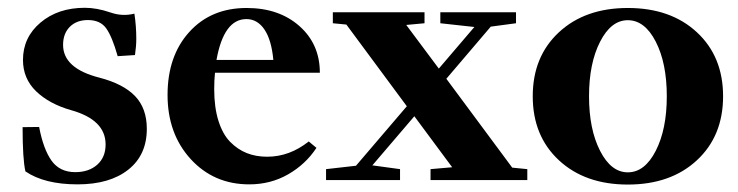

<svg xmlns="http://www.w3.org/2000/svg" viewBox="-20 -467 1915 498"><path d="M181.2 11.2Q95.2 11.2 45.9 -22.5Q38.6 -54.2 38.6 -137.2L81.5 -137.7Q92.3 -80.6 113.5 -50.5Q134.8 -20.5 175.3 -20.5Q210.4 -20.5 232.2 -39.8Q253.9 -59.1 253.9 -92.3Q253.9 -156.2 164.6 -181.2Q107.9 -197.3 73.7 -230.2Q39.6 -263.2 39.6 -311.5Q39.6 -370.1 85 -408.4Q130.4 -446.8 200.2 -446.8Q231 -446.8 266.6 -434.6Q297.4 -423.8 328.6 -431.6Q333.5 -399.4 333.5 -366.7Q333.5 -347.2 330.1 -324.2L285.2 -321.3Q271 -371.6 255.6 -393.3Q240.2 -415 208 -415Q178.7 -415 161.1 -397.5Q143.6 -379.9 143.6 -350.6Q143.6 -289.6 237.8 -265.6Q299.8 -249.5 330.3 -217.8Q360.8 -186 360.8 -132.8Q360.8 -64.9 312.7 -26.9Q264.6 11.2 181.2 11.2Z M626.5 11.2Q534.7 11.2 474.6 -54.4Q414.6 -120.1 414.6 -220.7Q414.6 -321.8 470.9 -384Q527.3 -446.3 619.6 -446.3Q703.6 -446.3 756.6 -399.4Q809.6 -352.5 809.6 -278.3H537.6Q535.6 -259.3 535.6 -235.8Q535.6 -188.5 546.6 -153.6Q557.6 -118.7 577.1 -98.9Q596.7 -79.1 620.4 -69.8Q644 -60.5 672.9 -60.5Q731 -60.5 780.8 -100.1L800.8 -83.5Q772.9 -41 727.5 -14.9Q682.1 11.2 626.5 11.2ZM619.1 -417.5Q560.5 -417.5 541.5 -311.5H689Q684.1 -363.8 665.8 -390.6Q647.5 -417.5 619.1 -417.5Z M825.7 0V-28.3L903.3 -37.1L1035.2 -191.4L878.4 -403.3L843.3 -406.7V-435.1H1081.1V-406.7L1033.7 -402.3L1118.2 -289.1L1210.4 -397L1122.1 -406.7V-435.1H1318.4V-406.7L1252.9 -397.9L1137.7 -262.7L1308.6 -32.2L1347.7 -28.3V0H1096.7V-28.3L1152.8 -33.2L1054.7 -165.5L945.8 -38.1L1017.6 -28.3V0Z M1608.4 11.7Q1497.6 11.7 1429.7 -51.3Q1361.8 -114.3 1361.8 -217.3Q1361.8 -320.3 1429.7 -383.3Q1497.6 -446.3 1608.4 -446.3Q1719.7 -446.3 1787.6 -383.3Q1855.5 -320.3 1855.5 -217.3Q1855.5 -114.3 1787.6 -51.3Q1719.7 11.7 1608.4 11.7ZM1608.4 -20Q1652.3 -20 1680.9 -75.9Q1709.5 -131.8 1709.5 -217.3Q1709.5 -303.2 1680.9 -358.9Q1652.3 -414.6 1608.4 -414.6Q1564.9 -414.6 1536.4 -358.6Q1507.8 -302.7 1507.8 -217.3Q1507.8 -131.8 1536.4 -75.9Q1564.9 -20 1608.4 -20Z"/></svg>

Font: Elstob
Style: Bold
Weight: 700
Designer: Peter S. Baker
Version: Version 1.015